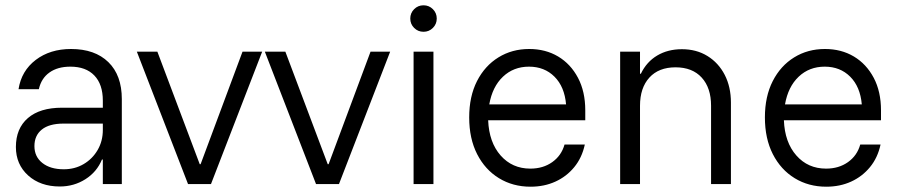

<svg xmlns="http://www.w3.org/2000/svg" viewBox="-20 -695 3398 725"><path d="M205.8 9.2Q132.5 9.2 86.2 -32.5Q40 -74.2 40 -140Q40 -210 85.4 -249.2Q130.8 -288.3 214.2 -288.3H368.3V-315Q368.3 -376.7 336.2 -410Q304.2 -443.3 245.8 -443.3Q197.5 -443.3 166.7 -421.2Q135.8 -399.2 126.7 -358.3H50Q60.8 -427.5 115 -468.8Q169.2 -510 248.3 -510Q338.3 -510 389.2 -460.4Q440 -410.8 440 -320.8V0H368.3V-92.5H365Q345.8 -45.8 302.5 -18.3Q259.2 9.2 205.8 9.2ZM220.8 -55.8Q262.5 -55.8 295.8 -75.4Q329.2 -95 348.8 -128.8Q368.3 -162.5 368.3 -204.2V-228.3H220Q165.8 -228.3 137.9 -205.8Q110 -183.3 110 -143.3Q110 -103.3 140 -79.6Q170 -55.8 220.8 -55.8Z M690 0 496.7 -500H574.2L734.2 -75H737.5L895.8 -500H970L776.7 0Z M1173.3 0 980 -500H1057.5L1217.5 -75H1220.8L1379.2 -500H1453.3L1260 0Z M1541.7 0V-500H1616.7V0ZM1579.2 -575Q1558.3 -575 1543.8 -589.6Q1529.2 -604.2 1529.2 -625Q1529.2 -645.8 1543.8 -660.4Q1558.3 -675 1579.2 -675Q1600 -675 1614.6 -660.4Q1629.2 -645.8 1629.2 -625Q1629.2 -604.2 1614.6 -589.6Q1600 -575 1579.2 -575Z M1983.3 10Q1916.7 10 1864.2 -22.1Q1811.7 -54.2 1781.7 -112.9Q1751.7 -171.7 1751.7 -251.7Q1751.7 -330.8 1781.2 -388.8Q1810.8 -446.7 1862.1 -478.3Q1913.3 -510 1978.3 -510Q2040 -510 2087.5 -481.7Q2135 -453.3 2162.5 -401.2Q2190 -349.2 2190 -278.3V-240.8H1823.3Q1826.7 -157.5 1870.4 -107.9Q1914.2 -58.3 1982.5 -58.3Q2030.8 -58.3 2065.4 -82.9Q2100 -107.5 2111.7 -149.2H2188.3Q2177.5 -99.2 2148.3 -63.8Q2119.2 -28.3 2077.1 -9.2Q2035 10 1983.3 10ZM1827.5 -300.8H2117.5Q2111.7 -367.5 2073.8 -405.4Q2035.8 -443.3 1977.5 -443.3Q1919.2 -443.3 1879.2 -405.4Q1839.2 -367.5 1827.5 -300.8Z M2321.7 0V-500H2396.7V-416.7H2400Q2421.7 -461.7 2461.7 -485.4Q2501.7 -509.2 2555 -509.2Q2610 -509.2 2651.7 -483.3Q2693.3 -457.5 2716.7 -412.1Q2740 -366.7 2740 -307.5V0H2665V-295.8Q2665 -363.3 2629.6 -402.1Q2594.2 -440.8 2530.8 -440.8Q2467.5 -440.8 2432.1 -402.1Q2396.7 -363.3 2396.7 -295.8V0Z M3100 10Q3033.3 10 2980.8 -22.1Q2928.3 -54.2 2898.3 -112.9Q2868.3 -171.7 2868.3 -251.7Q2868.3 -330.8 2897.9 -388.8Q2927.5 -446.7 2978.8 -478.3Q3030 -510 3095 -510Q3156.7 -510 3204.2 -481.7Q3251.7 -453.3 3279.2 -401.2Q3306.7 -349.2 3306.7 -278.3V-240.8H2940Q2943.3 -157.5 2987.1 -107.9Q3030.8 -58.3 3099.2 -58.3Q3147.5 -58.3 3182.1 -82.9Q3216.7 -107.5 3228.3 -149.2H3305Q3294.2 -99.2 3265 -63.8Q3235.8 -28.3 3193.8 -9.2Q3151.7 10 3100 10ZM2944.2 -300.8H3234.2Q3228.3 -367.5 3190.4 -405.4Q3152.5 -443.3 3094.2 -443.3Q3035.8 -443.3 2995.8 -405.4Q2955.8 -367.5 2944.2 -300.8Z"/></svg>

Font: Funnel Sans Light Light
Style: Regular
Weight: 300
Version: Version 1.000